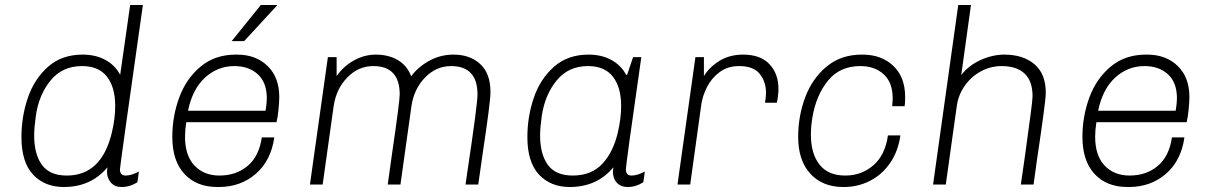

<svg xmlns="http://www.w3.org/2000/svg" viewBox="-20 -740 4851 770"><path d="M462 -440 502 -720H553Q461 -72 461 -61Q461 -36 484 -36Q507 -36 537 -52L531 -9Q501 10 468 10Q440 10 424.5 -8Q409 -26 409 -52Q409 -57 411 -69Q345 10 236 10Q159 10 112.5 -40Q66 -90 66 -190Q66 -273 92 -348.5Q118 -424 173 -472.5Q228 -521 311 -521Q364 -521 403 -499.5Q442 -478 462 -440ZM124 -277Q117 -228 117 -197Q117 -122 148 -79Q179 -36 248 -36Q388 -36 429 -210Q442 -265 442 -315Q442 -390 409 -432.5Q376 -475 309 -475Q230 -475 183 -417.5Q136 -360 124 -277Z M1100 -351Q1100 -334 1097 -302Q1094 -270 1089 -250H727Q722 -218 722 -192Q722 -116 760 -76Q798 -36 860 -36Q927 -36 973 -74.5Q1019 -113 1030 -189H1080Q1067 -96 1006 -43Q945 10 857 10H852Q768 10 719.5 -42.5Q671 -95 671 -191Q671 -274 699 -349.5Q727 -425 784.5 -473Q842 -521 926 -521H931Q1006 -521 1053 -475.5Q1100 -430 1100 -351ZM734 -296H1045Q1050 -325 1050 -346Q1050 -409 1014 -442Q978 -475 920 -475Q853 -475 802.5 -429Q752 -383 734 -296ZM1091 -720 1090 -717 959 -575H909L1026 -720Z M1629 -434Q1656 -471 1701 -496Q1746 -521 1799 -521Q1865 -521 1906 -483Q1947 -445 1947 -371Q1947 -350 1939 -288Q1931 -226 1917 -133L1898 0H1847L1854 -49Q1895 -322 1895 -361Q1895 -475 1789 -475Q1729 -475 1684.5 -429Q1640 -383 1630 -314L1586 0H1535L1551 -115Q1583 -334 1583 -361Q1583 -475 1477 -475Q1417 -475 1372.5 -429Q1328 -383 1318 -314L1274 0H1223L1295 -511H1330V-435Q1358 -475 1400 -498Q1442 -521 1487 -521Q1538 -521 1575.5 -499Q1613 -477 1629 -434Z M2491 -440H2495L2519 -511H2552Q2490 -79 2490 -61Q2490 -36 2513 -36Q2536 -36 2566 -52L2560 -9Q2530 10 2497 10Q2470 10 2454 -7Q2438 -24 2438 -52Q2438 -57 2440 -69Q2374 10 2265 10Q2188 10 2141.5 -40Q2095 -90 2095 -190Q2095 -273 2121 -348.5Q2147 -424 2202 -472.5Q2257 -521 2340 -521Q2393 -521 2432 -499.5Q2471 -478 2491 -440ZM2153 -277Q2146 -228 2146 -197Q2146 -122 2177 -79Q2208 -36 2277 -36Q2352 -36 2396 -83.5Q2440 -131 2458 -210Q2471 -265 2471 -315Q2471 -390 2438 -432.5Q2405 -475 2338 -475Q2260 -475 2213 -418Q2166 -361 2153 -277Z M3102 -383Q3102 -368 3099 -347.5Q3096 -327 3095 -328H3048Q3052 -352 3052 -368Q3052 -412 3027 -443.5Q3002 -475 2944 -475Q2898 -475 2865.5 -450.5Q2833 -426 2815.5 -391Q2798 -356 2793 -324L2748 0H2697L2769 -511H2803V-435Q2825 -471 2865.5 -496Q2906 -521 2960 -521Q3030 -521 3066 -482.5Q3102 -444 3102 -383Z M3610 -351Q3610 -327 3608 -314H3558Q3560 -336 3560 -346Q3560 -409 3524 -442Q3488 -475 3430 -475Q3348 -475 3300.5 -416.5Q3253 -358 3238 -269Q3232 -233 3232 -200Q3232 -124 3266.5 -80Q3301 -36 3370 -36Q3435 -36 3482.5 -77Q3530 -118 3541 -197H3591Q3582 -133 3549.5 -86Q3517 -39 3468.5 -14.5Q3420 10 3364 10H3362Q3279 10 3230 -43Q3181 -96 3181 -191Q3181 -275 3209.5 -350.5Q3238 -426 3295.5 -473.5Q3353 -521 3436 -521H3439Q3515 -521 3562.5 -476Q3610 -431 3610 -351Z M4174 -368Q4174 -349 4164.5 -278.5Q4155 -208 4139 -101L4125 0H4074L4090 -111Q4104 -213 4112.5 -276.5Q4121 -340 4121 -354Q4121 -415 4089 -445Q4057 -475 3997 -475Q3953 -475 3914 -454Q3875 -433 3849 -396Q3823 -359 3817 -314L3773 0H3722L3823 -720H3874L3835 -439Q3865 -478 3913 -499.5Q3961 -521 4008 -521Q4083 -521 4128.5 -482.5Q4174 -444 4174 -368Z M4750 -351Q4750 -334 4747 -302Q4744 -270 4739 -250H4377Q4372 -218 4372 -192Q4372 -116 4410 -76Q4448 -36 4510 -36Q4577 -36 4623 -74.5Q4669 -113 4680 -189H4730Q4717 -96 4656 -43Q4595 10 4507 10H4502Q4418 10 4369.5 -42.5Q4321 -95 4321 -191Q4321 -274 4349 -349.5Q4377 -425 4434.5 -473Q4492 -521 4576 -521H4581Q4656 -521 4703 -475.5Q4750 -430 4750 -351ZM4384 -296H4695Q4700 -325 4700 -346Q4700 -409 4664 -442Q4628 -475 4570 -475Q4503 -475 4452.5 -429Q4402 -383 4384 -296Z"/></svg>

Font: Chivo Thin Italic
Style: Regular
Weight: 100
Italic angle: -8.05°
Designer: Hector Gatti
Foundry: Omnibus-Type
Version: Version 1.007